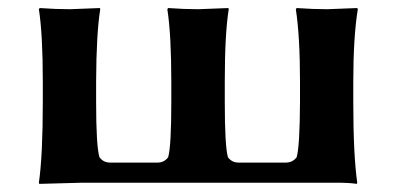

<svg xmlns="http://www.w3.org/2000/svg" viewBox="-20 -452 981 475"><path d="M854 -200.2Q854 -68.4 863.8 0L862.8 2.9Q844.7 0 811 0H184.1Q184.1 0 77.1 2.9L76.2 0Q85.9 -67.9 85.9 -200.2V-250Q85.9 -366.2 76.2 -429.2L78.1 -432.1Q119.1 -429.2 152.8 -429.2Q152.8 -429.2 227.1 -432.1L228 -429.2Q218.3 -369.1 217.8 -250V-200.2Q217.8 -90.3 226.1 -63Q235.8 -49.8 252 -49.8H370.1Q386.2 -49.8 396 -63Q403.8 -89.8 403.8 -200.2V-250Q403.8 -366.2 394 -429.2L396 -432.1Q436 -429.2 470.2 -429.2Q470.2 -429.2 544.9 -432.1L545.9 -429.2Q536.1 -369.1 536.1 -250V-200.2Q536.1 -90.3 543.9 -63Q553.7 -49.8 569.8 -49.8H687Q704.1 -49.8 713.9 -63Q721.7 -89.8 722.2 -200.2V-249Q722.2 -361.8 711.9 -429.2L713.9 -432.1Q754.9 -429.2 789.1 -429.2Q789.1 -429.2 863.8 -432.1L865.2 -429.2Q854 -360.4 854 -249Z"/></svg>

Font: Linux Biolinum
Style: Bold
Weight: 700
Designer: Philipp H. Poll
Foundry: Philipp H. Poll
Version: Version 1.3.2 ; ttfautohint (v0.9)